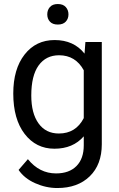

<svg xmlns="http://www.w3.org/2000/svg" viewBox="-20 -740 601 968"><path d="M46.9 -268.6Q46.9 -392.1 104 -465.1Q161.1 -538.1 255.4 -538.1Q352.1 -538.1 406.2 -469.7L410.6 -528.3H493.2V-12.7Q493.2 89.8 432.4 148.9Q371.6 208 269 208Q211.9 208 157.2 183.6Q102.5 159.2 73.7 116.7L120.6 62.5Q178.7 134.3 262.7 134.3Q328.6 134.3 365.5 97.2Q402.3 60.1 402.3 -7.3V-52.7Q348.1 9.8 254.4 9.8Q161.6 9.8 104.2 -64.9Q46.9 -139.6 46.9 -268.6ZM137.7 -258.3Q137.7 -168.9 174.3 -117.9Q210.9 -66.9 276.9 -66.9Q362.3 -66.9 402.3 -144.5V-385.7Q360.8 -461.4 277.8 -461.4Q211.9 -461.4 174.8 -410.2Q137.7 -358.9 137.7 -258.3ZM218.3 -667.5Q218.3 -689.5 231.7 -704.6Q245.1 -719.7 271.5 -719.7Q297.9 -719.7 311.5 -704.6Q325.2 -689.5 325.2 -667.5Q325.2 -645.5 311.5 -630.9Q297.9 -616.2 271.5 -616.2Q245.1 -616.2 231.7 -630.9Q218.3 -645.5 218.3 -667.5Z"/></svg>

Font: Roboto
Style: Regular
Weight: 400
Designer: Google
Version: Version 2.001047; 2015